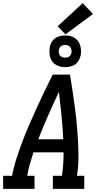

<svg xmlns="http://www.w3.org/2000/svg" viewBox="-29 -1215 649 1235"><path d="M-9 0V-84H49Q59 -140 77 -195.5Q95 -251 115.5 -305.5Q136 -360 159.5 -414Q183 -468 207.5 -521.5Q232 -575 257.5 -628.5Q283 -682 310 -735H421Q430 -682 438 -628.5Q446 -575 453 -521.5Q460 -468 465 -414Q470 -360 473 -305Q476 -250 475.5 -194.5Q475 -139 466 -84H513V0H311V-84H369Q375 -122 377.5 -159.5Q380 -197 380 -235H186Q174 -197 163 -159.5Q152 -122 146 -84H193V0ZM217 -319H378Q374 -396 366.5 -472Q359 -548 350 -624Q314 -548 280.5 -472Q247 -396 217 -319ZM390 -783Q366 -783 343.5 -792Q321 -801 307.5 -819Q294 -837 290.5 -861Q287 -885 291 -910Q293 -926 302 -942Q311 -958 325.5 -968.5Q340 -979 357 -983Q374 -987 390 -987Q406 -987 422 -983.5Q438 -980 451 -971.5Q464 -963 473 -951Q482 -939 486.5 -924Q491 -909 492 -893Q493 -877 490 -860Q487 -844 478.5 -828Q470 -812 455.5 -801.5Q441 -791 424 -787Q407 -783 390 -783ZM390 -844Q397 -844 404 -845.5Q411 -847 416.5 -851.5Q422 -856 425.5 -862Q429 -868 431 -875Q432 -885 430.5 -894.5Q429 -904 423.5 -911.5Q418 -919 409 -922.5Q400 -926 390 -926Q384 -926 377 -924.5Q370 -923 364 -918.5Q358 -914 354.5 -908Q351 -902 350 -895Q348 -885 349.5 -875.5Q351 -866 356.5 -858.5Q362 -851 371 -847.5Q380 -844 390 -844ZM392 -994 342 -1046 503 -1195 569 -1125Z"/></svg>

Font: Iosevka Curly Slab MdEx
Style: Italic
Weight: 500
Width: 7
Italic angle: -9°
Monospace: yes
Designer: Belleve Invis
Foundry: Belleve Invis
Version: Version 11.0.0; ttfautohint (v1.8.3)